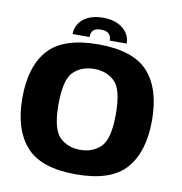

<svg xmlns="http://www.w3.org/2000/svg" viewBox="-81 -800 831 879"><g transform="rotate(10 334.0 -360.0)"><path d="M329 4.5Q492 4.5 561 -74Q630 -152.5 630 -298.5Q630 -445 561 -522.2Q492 -599.5 329 -599.5Q166 -599.5 96.8 -522.2Q27.5 -445 27.5 -298.5Q27.5 -152.5 96.8 -74Q166 4.5 329 4.5ZM329 -109.5Q270.5 -109.5 233 -146.2Q195.5 -183 195.5 -298Q195.5 -413 233 -449.2Q270.5 -485.5 329 -485.5Q387.5 -485.5 424.8 -449.2Q462 -413 462 -298Q462 -183 424.8 -146.2Q387.5 -109.5 329 -109.5ZM329 -723.5Q289 -723.5 260.8 -710.5Q232.5 -697.5 217.8 -675Q203 -652.5 203 -625.5H282Q282 -639 286.5 -648.5Q291 -658 301.2 -663Q311.5 -668 329 -668Q344.5 -668 355 -663.2Q365.5 -658.5 370.8 -649Q376 -639.5 376 -625.5H455Q455 -652.5 439.8 -675Q424.5 -697.5 396 -710.5Q367.5 -723.5 329 -723.5Z"/></g></svg>

Font: Anybody Thin
Style: Bold
Weight: 700
Version: Version 1.113;gftools[0.9.25]